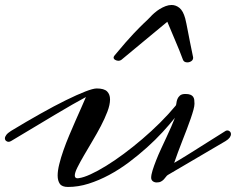

<svg xmlns="http://www.w3.org/2000/svg" viewBox="-44 -723 942 766"><path d="M270 -12.2Q289.1 -14.6 317.4 -27.6Q345.7 -40.5 379.4 -61.3Q413.1 -82 450 -109.4Q486.8 -136.7 523.4 -168Q560.1 -199.2 594.5 -233.4Q628.9 -267.6 657.2 -301.8Q659.2 -304.7 659.9 -312.3Q660.6 -319.8 663.8 -327.9Q667 -335.9 674.1 -342Q681.2 -348.1 695.8 -348.1Q708 -348.1 715.3 -345.2Q722.7 -342.3 726.3 -337.2Q730 -332 731 -325Q731.9 -317.9 731.9 -309.1Q731.9 -300.3 727.8 -284.9Q723.6 -269.5 716.8 -249.8Q710 -230 701.2 -207Q692.4 -184.1 683.3 -160.9Q674.3 -137.7 665.8 -115Q657.2 -92.3 650.9 -73.2Q657.2 -76.7 669.4 -84Q681.6 -91.3 697.5 -101.1Q713.4 -110.8 731.2 -122.1Q749 -133.3 766.6 -144.5L856 -200.7Q859.4 -202.6 863.3 -202.6Q868.7 -202.6 873 -198.5Q877.4 -194.3 877.4 -188Q877.4 -181.2 872.3 -174.1Q867.2 -167 856 -160.2L625.5 -24.9Q621.6 -22.5 617.9 -17.3Q614.3 -12.2 609.6 -7.3Q605 -2.4 598.4 1.2Q591.8 4.9 581.5 4.9Q571.8 4.9 565.4 -0.2Q559.1 -5.4 559.1 -14.2Q559.1 -25.4 564.7 -43.5Q570.3 -61.5 578.9 -83.3Q587.4 -105 598.4 -128.7Q609.4 -152.3 619.9 -175Q630.4 -197.8 639.4 -218Q648.4 -238.3 653.8 -252.9Q632.8 -226.6 604.5 -195.8Q576.2 -165 542.2 -134.5Q508.3 -104 470.2 -75.4Q432.1 -46.9 391.6 -25.1Q351.1 -3.4 309.6 9.8Q268.1 22.9 227.1 22.9Q203.6 22.9 194.8 10.5Q186 -2 186 -22.9Q186 -42 192.4 -67.9Q198.7 -93.8 209 -123Q219.2 -152.3 232.2 -183.1Q245.1 -213.9 257.6 -242.2Q270 -270.5 281 -294.9Q292 -319.3 298.8 -335.9Q275.9 -323.7 244.4 -305.7Q212.9 -287.6 174.8 -264.9Q136.7 -242.2 92.5 -215.6Q48.3 -189 0 -160.2Q-5.4 -157.2 -9.8 -157.2Q-15.6 -157.2 -20 -161.1Q-24.4 -165 -24.4 -171.4Q-24.4 -177.2 -18.8 -184.8Q-13.2 -192.4 0 -200.7Q62 -238.3 117.7 -269.5Q173.3 -300.8 218.5 -323Q263.7 -345.2 295.7 -357.7Q327.6 -370.1 341.8 -370.1Q371.1 -370.1 383.1 -358.4Q395 -346.7 395 -326.2Q395 -305.2 384.5 -277.6Q374 -250 358.4 -220.2Q342.8 -190.4 324.7 -160.2Q306.6 -129.9 291 -103Q275.4 -76.2 264.9 -55.2Q254.4 -34.2 254.4 -22.9Q254.4 -11.7 265.6 -11.7Q269.5 -11.7 270 -12.2ZM694.8 -649.9Q697.3 -640.6 699.7 -628.4Q702.1 -616.2 705.6 -598.4Q709 -580.6 713.9 -555.7Q718.8 -530.8 726.1 -496.1Q726.1 -495.1 726.3 -494.6Q726.6 -494.1 726.6 -493.2Q726.6 -483.9 719.2 -479Q711.9 -474.1 703.1 -474.1Q697.3 -474.1 692.6 -476.6Q688 -479 686 -484.4Q671.9 -522.5 655.5 -560.3Q639.2 -598.1 623.5 -636.2Q577.6 -598.1 532.7 -561Q487.8 -523.9 440.4 -484.4Q435.1 -480.5 428.7 -480.5Q421.9 -480.5 415.5 -484.1Q409.2 -487.8 409.2 -493.7Q409.2 -497.1 413.6 -502.4Q438 -531.7 456.3 -552.7Q474.6 -573.7 488.3 -588.1Q502 -602.5 511.7 -612.3Q521.5 -622.1 528.8 -629.2Q536.1 -636.2 542.2 -641.8Q548.3 -647.5 554.7 -654.3Q562 -662.6 571.8 -671.1Q581.5 -679.7 593 -686.8Q604.5 -693.8 616.7 -698.5Q628.9 -703.1 640.6 -703.1Q657.7 -703.1 672.1 -691.4Q686.5 -679.7 694.8 -649.9Z"/></svg>

Font: Meddon
Style: Regular
Weight: 400
Designer: Vernon Adams
Foundry: Vernon Adams
Version: Version 1.000